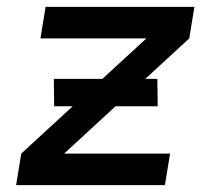

<svg xmlns="http://www.w3.org/2000/svg" viewBox="-20 -540 640 560"><path d="M27 0 42 -92 407 -428H98L113 -520H547L532 -428L167 -92H476L461 0ZM138 -230 137 -310H439L440 -230Z"/></svg>

Font: Iosevka Aile Semibold
Style: Italic
Weight: 600
Italic angle: -9°
Designer: Belleve Invis
Foundry: Belleve Invis
Version: Version 31.1.0; ttfautohint (v1.8.4)